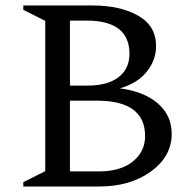

<svg xmlns="http://www.w3.org/2000/svg" viewBox="-20 -680 698 700"><path d="M65 0V-16L145 -56V-604L65 -644V-660H318Q418 -660 483.5 -623Q549 -586 549 -512Q549 -461 515 -418.5Q481 -376 417 -358Q506 -346 556 -302.5Q606 -259 606 -192Q606 -110 530.5 -55Q455 0 341 0ZM295 -605H235V-368H301Q372 -368 412 -398.5Q452 -429 452 -484Q452 -605 295 -605ZM333 -313H235V-55H340Q419 -55 464 -91Q509 -127 509 -184Q509 -313 333 -313Z"/></svg>

Font: Spectral
Style: Regular
Weight: 400
Designer: Jean-Baptiste Levee
Foundry: Production Type
Version: Version 1.002